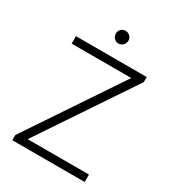

<svg xmlns="http://www.w3.org/2000/svg" viewBox="-201 -960 973 1074"><g transform="rotate(30 285.5 -423.5)"><path d="M48 -34V0H515V-48H119L522 -649V-682H65V-634H450ZM251 -807C251 -784 268 -765 291 -765C314 -765 332 -784 332 -807C332 -829 314 -847 291 -847C268 -847 251 -829 251 -807Z"/></g></svg>

Font: MV Cash ExtraLight
Style: Regular
Weight: 200
Designer: Rodrigo Fuenzalida
Foundry: fragTYPE
Version: Version 1.100;Glyphs 3.1.2 (3151)